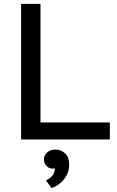

<svg xmlns="http://www.w3.org/2000/svg" viewBox="-20 -720 606 991"><path d="M547 0H89V-700H189V-88H547ZM207 102Q207 80 224.5 66Q242 52 265 52Q294 52 315.5 71Q337 90 337 130Q337 157 327 178Q317 199 303 214Q289 229 273.5 238Q258 247 246 251L217 211Q236 203 249.5 187.5Q263 172 263 149Q240 154 223.5 140Q207 126 207 102Z"/></svg>

Font: PT Sans Caption
Style: Regular
Weight: 400
Designer: A.Korolkova, O.Umpeleva, V.Yefimov
Foundry: ParaType Ltd
Version: Version 2.004W OFL